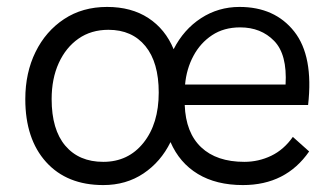

<svg xmlns="http://www.w3.org/2000/svg" viewBox="-20 -526 957 554"><path d="M278 8Q173 8 113 -58.5Q53 -125 53 -240Q53 -316 82.5 -376Q112 -436 165 -471Q218 -506 289 -506Q359 -506 408 -474Q457 -442 481 -384Q510 -441 560 -473.5Q610 -506 671 -506Q773 -506 829 -435Q885 -364 869 -223H513Q516 -143 560.5 -101Q605 -59 685 -59Q726 -59 762.5 -76.5Q799 -94 825 -131L872 -89Q805 8 681 8Q604 8 551 -24Q498 -56 472 -116Q444 -59 394 -25.5Q344 8 278 8ZM673 -447Q626 -447 592 -424.5Q558 -402 538 -364.5Q518 -327 514 -282H804Q809 -369 771 -408Q733 -447 673 -447ZM278 -59Q350 -59 394 -114Q438 -169 438 -259Q438 -346 399.5 -393Q361 -440 293 -440Q243 -440 206.5 -414.5Q170 -389 149.5 -344Q129 -299 129 -240Q129 -152 168.5 -105.5Q208 -59 278 -59Z"/></svg>

Font: LivvicRegular
Style: Regular
Weight: 400
Designer: Jacques Le Bailly, Baron von Fonthausen
Version: Version 1.001; ttfautohint (v1.8.2)